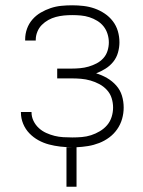

<svg xmlns="http://www.w3.org/2000/svg" viewBox="-20 -548 540 725"><path d="M231 157V8H251Q229 8 207.5 5.5Q186 3 165 -2.5Q144 -8 125 -18.5Q106 -29 91 -44.5Q76 -60 67.5 -80.5Q59 -101 59 -123V-125H99V-124Q99 -107 106.5 -91.5Q114 -76 126.5 -64.5Q139 -53 154.5 -46Q170 -39 186 -35Q202 -31 219 -30Q236 -29 253 -29Q271 -29 289 -30.5Q307 -32 324 -37.5Q341 -43 357 -52.5Q373 -62 384.5 -75.5Q396 -89 401.5 -106.5Q407 -124 407 -142Q407 -160 401.5 -177.5Q396 -195 383.5 -208.5Q371 -222 355 -230.5Q339 -239 321.5 -244Q304 -249 286 -250.5Q268 -252 250 -252H196V-289H250Q266 -289 282.5 -290.5Q299 -292 314.5 -296.5Q330 -301 344.5 -308.5Q359 -316 370 -328Q381 -340 386 -356Q391 -372 391 -388Q391 -404 386 -420Q381 -436 371 -448.5Q361 -461 347 -469.5Q333 -478 317.5 -483Q302 -488 285.5 -489.5Q269 -491 253 -491Q237 -491 221.5 -489.5Q206 -488 191 -484Q176 -480 162.5 -472.5Q149 -465 138 -454Q127 -443 121 -428Q115 -413 115 -398V-395H75V-399Q75 -420 82 -439.5Q89 -459 102.5 -474.5Q116 -490 134 -500.5Q152 -511 171.5 -517.5Q191 -524 211.5 -526Q232 -528 253 -528Q274 -528 295.5 -525.5Q317 -523 337 -516Q357 -509 375 -497Q393 -485 406 -468Q419 -451 425 -430.5Q431 -410 431 -388Q431 -369 425.5 -349.5Q420 -330 407.5 -314.5Q395 -299 378 -288.5Q361 -278 343 -271Q364 -265 384 -253.5Q404 -242 419 -225Q434 -208 440.5 -186.5Q447 -165 447 -142Q447 -120 441 -99Q435 -78 422.5 -60Q410 -42 392.5 -29Q375 -16 354.5 -8Q334 0 312.5 3.5Q291 7 269 8V157Z"/></svg>

Font: Iosevka Term Curly Extralight
Style: Regular
Weight: 200
Designer: Belleve Invis
Foundry: Belleve Invis
Version: Version 32.3.0